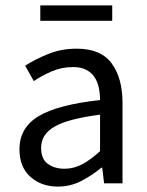

<svg xmlns="http://www.w3.org/2000/svg" viewBox="-20 -678 544 710"><path d="M194 12Q133 12 92.5 -24Q52 -60 52 -126Q52 -206 123 -248.5Q194 -291 350 -308Q350 -331 345.5 -353Q341 -375 330 -392Q319 -409 299.5 -419.5Q280 -430 250 -430Q208 -430 171 -414Q134 -398 105 -378L73 -435Q107 -457 156 -477.5Q205 -498 264 -498Q353 -498 393 -443.5Q433 -389 433 -298V0H365L358 -58H355Q320 -29 280 -8.5Q240 12 194 12ZM218 -54Q253 -54 284 -70.5Q315 -87 350 -119V-254Q289 -246 247.5 -235Q206 -224 180.5 -209Q155 -194 143.5 -174.5Q132 -155 132 -132Q132 -90 157 -72Q182 -54 218 -54ZM129 -601V-658H395V-601Z"/></svg>

Font: Source Sans Pro
Style: Regular
Weight: 400
Designer: Paul D. Hunt
Foundry: Adobe Systems Incorporated
Version: Version 2.021;PS 2.000;hotconv 1.0.86;makeotf.lib2.5.63406